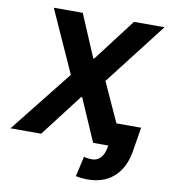

<svg xmlns="http://www.w3.org/2000/svg" viewBox="-116 -810 971 1106"><g transform="rotate(10 369.5 -257.0)"><path d="M473.4 213.1Q435.4 213.1 402 206L428.6 88.1Q448.2 94.5 477.3 94.5Q503.9 94.5 524.1 75.1Q544.4 55.8 552.9 13.5L555 0H466.6L358.7 -248.2H353L162.6 0H-16.7L272 -363.6L108.3 -727.3H277.7L382.8 -479.4H388.5L577.4 -727.3H756L474.4 -363.6L579.2 -133.9H723.7L699.6 13.5Q690.3 64.3 669.9 101.9Q649.5 139.6 620 164.2Q590.6 188.9 553.4 201Q516.3 213.1 473.4 213.1Z"/></g></svg>

Font: Linik Sans
Style: Bold Italic
Weight: 700
Italic angle: 9°
Designer: Fonts by Rasmus Andersson / Changes by Cristiano Sobral with parts from Marc Monis
Foundry: rsms
Version: Version 3.020; ttfautohint (v1.6)